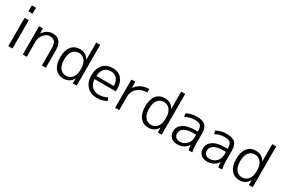

<svg xmlns="http://www.w3.org/2000/svg" viewBox="97 -1899 4496 3058"><g transform="rotate(30 2345.0 -370.0)"><path d="M115 -640V-750H192V-640ZM115 0V-520H192V0Z M382 -520H452L453 -427H455Q485 -475 531.5 -502.5Q578 -530 632 -530Q720 -530 762.5 -475.5Q805 -421 805 -303V0H733V-297Q733 -394 705 -431.5Q677 -469 609 -469Q551 -469 503 -411.5Q455 -354 455 -278V0H382Z M1147 -50Q1215 -50 1257.5 -103Q1300 -156 1300 -253V-267Q1300 -362 1257.5 -416Q1215 -470 1147 -470Q1074 -470 1033 -415.5Q992 -361 992 -260Q992 -159 1034 -104.5Q1076 -50 1147 -50ZM920 -260Q920 -391 976 -460.5Q1032 -530 1130 -530Q1243 -530 1298 -435H1300V-750H1373V0H1303L1302 -88H1300Q1245 10 1130 10Q1034 10 977 -60.5Q920 -131 920 -260Z M1568 -232Q1570 -147 1620 -98Q1670 -49 1750 -49Q1827 -49 1903 -89L1923 -32Q1839 10 1743 10Q1631 10 1562 -63Q1493 -136 1493 -260Q1493 -386 1557.5 -458Q1622 -530 1733 -530Q1841 -530 1900.5 -461.5Q1960 -393 1960 -265Q1960 -252 1958 -232ZM1568 -290H1888Q1887 -377 1846 -424Q1805 -471 1733 -471Q1658 -471 1614.5 -423.5Q1571 -376 1568 -290Z M2080 -520H2151L2153 -409H2155Q2243 -530 2403 -530V-467Q2292 -467 2223.5 -406Q2155 -345 2155 -248V0H2080Z M2710 -50Q2778 -50 2820.5 -103Q2863 -156 2863 -253V-267Q2863 -362 2820.5 -416Q2778 -470 2710 -470Q2637 -470 2596 -415.5Q2555 -361 2555 -260Q2555 -159 2597 -104.5Q2639 -50 2710 -50ZM2483 -260Q2483 -391 2539 -460.5Q2595 -530 2693 -530Q2806 -530 2861 -435H2863V-750H2936V0H2866L2865 -88H2863Q2808 10 2693 10Q2597 10 2540 -60.5Q2483 -131 2483 -260Z M3281 -530Q3390 -530 3437 -485Q3484 -440 3484 -337V-140Q3484 -69 3499 0H3429Q3421 -39 3419 -92H3417Q3390 -44 3339 -17Q3288 10 3224 10Q3152 10 3109 -30.5Q3066 -71 3066 -140Q3066 -227 3142 -278.5Q3218 -330 3358 -330H3411V-335Q3411 -411 3382.5 -440.5Q3354 -470 3281 -470Q3187 -470 3106 -424L3093 -483Q3179 -530 3281 -530ZM3138 -143Q3138 -98 3166 -72.5Q3194 -47 3241 -47Q3310 -47 3360.5 -96.5Q3411 -146 3411 -218V-274H3358Q3253 -274 3195.5 -238.5Q3138 -203 3138 -143Z M3829 -530Q3938 -530 3985 -485Q4032 -440 4032 -337V-140Q4032 -69 4047 0H3977Q3969 -39 3967 -92H3965Q3938 -44 3887 -17Q3836 10 3772 10Q3700 10 3657 -30.5Q3614 -71 3614 -140Q3614 -227 3690 -278.5Q3766 -330 3906 -330H3959V-335Q3959 -411 3930.5 -440.5Q3902 -470 3829 -470Q3735 -470 3654 -424L3641 -483Q3727 -530 3829 -530ZM3686 -143Q3686 -98 3714 -72.5Q3742 -47 3789 -47Q3858 -47 3908.5 -96.5Q3959 -146 3959 -218V-274H3906Q3801 -274 3743.5 -238.5Q3686 -203 3686 -143Z M4384 -50Q4452 -50 4494.5 -103Q4537 -156 4537 -253V-267Q4537 -362 4494.5 -416Q4452 -470 4384 -470Q4311 -470 4270 -415.5Q4229 -361 4229 -260Q4229 -159 4271 -104.5Q4313 -50 4384 -50ZM4157 -260Q4157 -391 4213 -460.5Q4269 -530 4367 -530Q4480 -530 4535 -435H4537V-750H4610V0H4540L4539 -88H4537Q4482 10 4367 10Q4271 10 4214 -60.5Q4157 -131 4157 -260Z"/></g></svg>

Font: M PLUS 1p
Style: Regular
Weight: 400
Version: Version 1.062